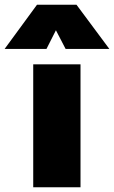

<svg xmlns="http://www.w3.org/2000/svg" viewBox="-78 -792 483 812"><path d="M62.5 0V-520H262.5V0ZM-58.5 -585 78.5 -772H245.5L384.5 -585H199.5L158.5 -664L118.5 -585Z"/></svg>

Font: Geologica Black
Style: Regular
Weight: 900
Designer: Sindre Bremnes, Frode Helland
Foundry: Monokrom Skriftforlag AS
Version: Version 1.010;gftools[0.9.28]